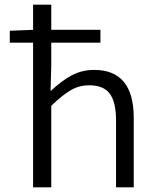

<svg xmlns="http://www.w3.org/2000/svg" viewBox="-20 -804 604 824"><path d="M122 -621H22V-672L122 -676V-784H200V-676H411V-621H200V-524L197 -413Q245 -458 288.5 -481Q332 -504 384 -504Q554 -504 554 -298V0H478V-288Q478 -366 451 -402Q424 -438 363 -438Q321 -438 285.5 -418Q250 -398 200 -350V0H122Z"/></svg>

Font: Nebula Sans Book
Style: Regular
Weight: 400
Designer: Paul D. Hunt for Adobe (as Source Sans)
Foundry: Nebula Entertainment & Broadcasting LLC
Version: Version 1.010